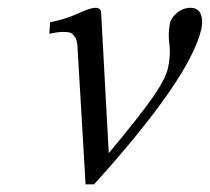

<svg xmlns="http://www.w3.org/2000/svg" viewBox="-20 -462 540 494"><path d="M179.2 -344.2Q178.2 -360.4 171.6 -368.7Q165 -377 158.9 -378.4Q152.8 -379.9 143.1 -379.9Q127.9 -379.9 106.9 -375L108.9 -404.8Q148.9 -412.6 180.4 -427.2Q211.9 -441.9 225.1 -441.9Q240.2 -441.9 240.2 -429.2L259.8 -67.9Q340.8 -165 373.3 -211.9Q405.8 -258.8 412.1 -286.1Q417 -310.1 417 -329.1Q417 -337.9 415.5 -350.8Q414.1 -363.8 414.1 -372.1Q414.1 -383.3 417 -400.9Q419.9 -416 435.5 -429Q451.2 -441.9 470.2 -441.9Q500 -441.9 500 -404.8Q500 -398.9 498 -387.2Q469.2 -261.2 222.2 12.2H200.2Z"/></svg>

Font: Linux Libertine
Style: Italic
Weight: 400
Italic angle: -12°
Designer: Philipp H. Poll
Foundry: Philipp H. Poll
Version: Version 5.1.6 ; ttfautohint (v0.9)